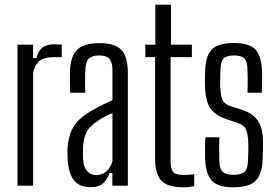

<svg xmlns="http://www.w3.org/2000/svg" viewBox="-20 -790 1176 817"><path d="M54.5 0V-600H121V-543H135Q143.5 -576 161.8 -588.8Q180 -601.5 211 -601.5Q219 -601.5 227.8 -601Q236.5 -600.5 242.5 -600.5V-547H211.5Q169.5 -547 149.2 -531.5Q129 -516 121 -481V0Z M367 6.5Q318.5 6.5 295.5 -22Q272.5 -50.5 268 -107Q267.5 -119.5 267 -132.5Q266.5 -145.5 267 -157.5Q269.5 -192.5 279 -221Q288.5 -249.5 309.8 -273Q331 -296.5 368 -318Q389.5 -330.5 412.5 -342Q435.5 -353.5 458.5 -363.5V-491Q458.5 -524 446 -539Q433.5 -554 401 -554Q372.5 -554 358.5 -541Q344.5 -528 343 -492.5Q342.5 -481 342.2 -463.8Q342 -446.5 342.2 -428.2Q342.5 -410 343 -395.5H278.5Q278 -415.5 277.5 -441Q277 -466.5 277.5 -486.5Q279 -529 292 -555.5Q305 -582 332 -594.2Q359 -606.5 403 -606.5Q449 -606.5 475.2 -593.2Q501.5 -580 512.8 -551.8Q524 -523.5 524 -478V0H458V-54H447Q436 -25.5 418 -9.5Q400 6.5 367 6.5ZM389 -45Q414.5 -45 431.8 -59.8Q449 -74.5 458.5 -103V-308.5Q441 -301.5 422.8 -292Q404.5 -282.5 382 -265.5Q353.5 -244.5 344 -218.2Q334.5 -192 333 -157.5Q332.5 -148.5 332.8 -136Q333 -123.5 333.5 -111Q336 -79.5 350.5 -62.2Q365 -45 389 -45Z M762 7Q692.5 7 666.2 -21.5Q640 -50 640 -115V-547H598.5V-600H641V-770H707.5V-600H796.5V-547H706V-108.5Q706 -72.5 716 -59Q726 -45.5 763.5 -45.5Q777.5 -45.5 786.5 -46.2Q795.5 -47 806.5 -49V2Q797 4 785.5 5.5Q774 7 762 7Z M972.5 7Q907.5 7 881.2 -21.5Q855 -50 853 -115Q852.5 -134.5 852.5 -159Q852.5 -183.5 854 -206H913.5Q912.5 -176.5 912.5 -152.5Q912.5 -128.5 913 -109Q914 -72.5 927.2 -59.2Q940.5 -46 972.5 -46Q1006.5 -46 1020.8 -59.2Q1035 -72.5 1035.5 -109Q1036 -123.5 1036.2 -134.8Q1036.5 -146 1036.8 -157Q1037 -168 1036.5 -181Q1035.5 -218.5 1027.2 -238Q1019 -257.5 993.5 -266L946.5 -282Q912 -293.5 891.5 -310.8Q871 -328 862.2 -355.8Q853.5 -383.5 852 -427.5Q851.5 -443 852 -456Q852.5 -469 853 -484Q853.5 -550 880.5 -578.5Q907.5 -607 976 -607Q1041 -607 1067 -579Q1093 -551 1095 -486Q1095.5 -466.5 1095.2 -442.5Q1095 -418.5 1094 -395.5H1033Q1033.5 -412.5 1033.8 -430Q1034 -447.5 1033.8 -464Q1033.5 -480.5 1033 -492.5Q1032.5 -528 1020.2 -541Q1008 -554 976 -554Q943.5 -554 931.2 -541Q919 -528 918 -492.5Q917.5 -475 917 -462.5Q916.5 -450 917 -432Q917.5 -394.5 924.2 -371.5Q931 -348.5 960 -338.5L1004.5 -324.5Q1052.5 -310 1075.8 -278.8Q1099 -247.5 1099 -184Q1099 -167.5 1098.8 -148.8Q1098.5 -130 1097.5 -113.5Q1096 -49.5 1068.2 -21.2Q1040.5 7 972.5 7Z"/></svg>

Font: Big Shoulders Display Thin
Style: Regular
Weight: 400
Version: Version 2.002